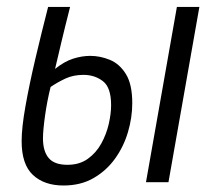

<svg xmlns="http://www.w3.org/2000/svg" viewBox="-20 -538 626 567"><path d="M167.5 9.8Q110.8 9.8 77.4 -21.2Q43.9 -52.2 43.9 -121.1Q43.9 -161.1 55.2 -224.4Q66.4 -287.6 84.2 -363.5Q102.1 -439.5 122.1 -517.6H187Q171.9 -458.5 160.9 -412.1Q149.9 -365.7 142.6 -334.5Q169.9 -356.4 195.8 -364.7Q221.7 -373 246.6 -373Q275.9 -373 304.4 -361.3Q333 -349.6 351.8 -319.3Q370.6 -289.1 370.6 -233.4Q370.6 -190.9 357.9 -147.9Q345.2 -105 319.6 -69.3Q293.9 -33.7 256.1 -12Q218.3 9.8 167.5 9.8ZM129.4 -281.2Q119.1 -239.7 113 -196.3Q106.9 -152.8 106.9 -129.4Q106.9 -91.3 123.8 -71.3Q140.6 -51.3 179.2 -51.3Q214.8 -51.3 239.5 -69.1Q264.2 -86.9 279.3 -114.5Q294.4 -142.1 301.3 -172.4Q308.1 -202.6 308.1 -227.5Q308.1 -279.8 283.9 -298.3Q259.8 -316.9 226.6 -316.9Q196.8 -316.9 173.6 -306.2Q150.4 -295.4 129.4 -281.2ZM411.1 0 502.4 -517.6H568.8L477.5 0Z"/></svg>

Font: Cascadia Mono Light
Style: Italic
Weight: 300
Italic angle: -10°
Monospace: yes
Designer: Aaron Bell
Foundry: Saja Typeworks
Version: Version 2404.023; ttfautohint (v1.8.4)